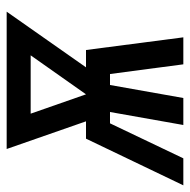

<svg xmlns="http://www.w3.org/2000/svg" viewBox="-53 -553 570 576"><g transform="rotate(-90 232.0 -265.0)"><path d="M-36 0 104 -292H156L73 -530H485L318 -292H370L408 0H327L298 -220H265L226 0H145L184 -220H150L45 0ZM237 -292 354 -458H179Z"/></g></svg>

Font: Iosevka SS08
Style: Italic
Weight: 400
Italic angle: -10°
Monospace: yes
Designer: Belleve Invis
Foundry: Belleve Invis
Version: 2.1.0; ttfautohint (v1.8.2)